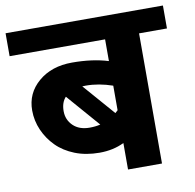

<svg xmlns="http://www.w3.org/2000/svg" viewBox="-90 -728 819 805"><g transform="rotate(-10 320.0 -326.0)"><path d="M263.4 -200.7Q288.7 -200.7 309.4 -205.8L187.6 -345.8Q167.8 -324.6 167.8 -287.7Q167.8 -250.8 193.6 -225.7Q219.4 -200.7 263.4 -200.7ZM278.1 -377.1Q267.4 -377.1 262.9 -376.6L380.2 -242.2Q387.3 -248.2 391.3 -252.3V-356.9Q332.7 -377.1 278.1 -377.1ZM391.3 0V-112.7Q344.8 -90 286.7 -90Q228.5 -90 182 -108.4Q135.5 -126.9 104.7 -158Q73.8 -189.1 56.1 -229.3Q38.4 -269.5 38.4 -313.4Q38.4 -386.8 94.3 -434.5Q150.2 -482.3 237.4 -482.3Q324.6 -482.3 391.3 -461.6V-554.1H-15.2V-651.7H654.7V-554.1H535.9V0Z"/></g></svg>

Font: Khula
Style: Bold
Weight: 700
Designer: Erin McLaughlin, Steve Matteson
Version: Version 1.000;PS 1.0;hotconv 1.0.72;makeotf.lib2.5.5900; ttf